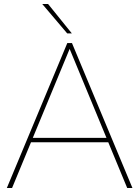

<svg xmlns="http://www.w3.org/2000/svg" viewBox="-20 -934 692 954"><path d="M612 0H638L338 -719V-720H314V-719L14 0H40L134 -227H518ZM143 -249 326 -691 509 -249ZM190 -914 314 -768H337L219 -914Z"/></svg>

Font: Aspekta 50
Style: Regular
Weight: 50
Designer: Ivo Dolenc
Version: Version 2.000